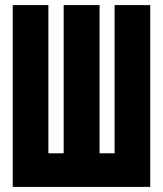

<svg xmlns="http://www.w3.org/2000/svg" viewBox="-20 -734 640 754"><path d="M30 0V-714H170V-132H230V-714H371V-132H430V-714H570V0Z"/></svg>

Font: Noto Sans Mono Extra
Style: Regular
Weight: 800
Designer: Monotype Design Team
Foundry: Monotype Imaging Inc.
Version: Version 1.900